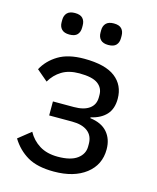

<svg xmlns="http://www.w3.org/2000/svg" viewBox="-111 -798 723 887"><g transform="rotate(15 250.5 -354.5)"><path d="M231 12Q152 12 105 -15.5Q58 -43 28 -92L88 -140Q108 -103 143.5 -81Q179 -59 231 -59Q293 -59 324 -82Q355 -105 355 -141V-153Q355 -192 328.5 -212.5Q302 -233 254 -233H144V-300H244Q292 -300 318 -319Q344 -338 344 -373V-385Q344 -418 317.5 -437.5Q291 -457 229 -457Q179 -457 145.5 -436.5Q112 -416 92 -381L39 -426Q63 -471 110 -499.5Q157 -528 233 -528Q334 -528 382 -491Q430 -454 430 -389Q430 -341 404.5 -313Q379 -285 331 -274V-270Q386 -263 413.5 -231Q441 -199 441 -150Q441 -76 384 -32Q327 12 231 12ZM137 -618Q112 -618 100 -630.5Q88 -643 88 -664V-675Q88 -696 100 -708.5Q112 -721 137 -721Q163 -721 174.5 -708.5Q186 -696 186 -675V-664Q186 -643 174.5 -630.5Q163 -618 137 -618ZM323 -618Q298 -618 286 -630.5Q274 -643 274 -664V-675Q274 -696 286 -708.5Q298 -721 323 -721Q349 -721 360.5 -708.5Q372 -696 372 -675V-664Q372 -643 360.5 -630.5Q349 -618 323 -618Z"/></g></svg>

Font: IBM Plex Sans Var
Style: Regular
Weight: 400
Designer: Mike Abbink, Paul van der Laan, Pieter van Rosmalen
Foundry: Bold Monday
Version: Version 3.000